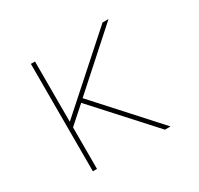

<svg xmlns="http://www.w3.org/2000/svg" viewBox="-117 -662 834 805"><g transform="rotate(-30 300.0 -260.0)"><path d="M467 0 219 -273 138 -201V0H118V-520H138V-228L465 -520H494L234 -287L494 0Z"/></g></svg>

Font: Iosevka Aile Thin
Style: Regular
Weight: 100
Designer: Belleve Invis
Foundry: Belleve Invis
Version: Version 31.1.0; ttfautohint (v1.8.4)